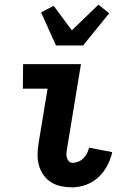

<svg xmlns="http://www.w3.org/2000/svg" viewBox="-20 -795 540 823"><path d="M290 8Q266 8 243 3.5Q220 -1 200.5 -13Q181 -25 167.5 -43.5Q154 -62 147.5 -84Q141 -106 141 -130Q141 -154 145 -179L184 -415H78L79 -520H327L268 -162Q266 -152 265 -141.5Q264 -131 266 -121.5Q268 -112 274.5 -104.5Q281 -97 291 -97Q303 -97 315.5 -102Q328 -107 337.5 -116.5Q347 -126 353 -138Q359 -150 362 -162L461 -143Q455 -114 440 -85.5Q425 -57 402 -35.5Q379 -14 349 -3Q319 8 290 8ZM220 -600 156 -742 210 -770 288 -665 402 -775 448 -738 336 -600Z"/></svg>

Font: Iosevka Curly Slab Extrabold
Style: Italic
Weight: 800
Italic angle: -9°
Monospace: yes
Designer: Belleve Invis
Foundry: Belleve Invis
Version: Version 22.1.2; ttfautohint (v1.8.4)